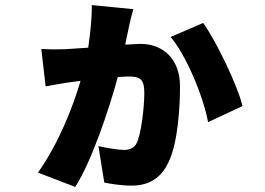

<svg xmlns="http://www.w3.org/2000/svg" viewBox="-20 -658 1040 753"><path d="M777 -568 649 -513C708 -445 777 -283 796 -179L931 -242C913 -321 826 -500 777 -568ZM142 -466 159 -319C182 -324 215 -329 237 -333L296 -341C265 -236 211 -98 129 19L275 75C337 -20 407 -226 442 -356L481 -358C524 -358 546 -353 546 -294C546 -240 534 -127 514 -93C504 -76 485 -70 467 -70C444 -70 402 -77 366 -85L389 58C410 62 452 70 496 70C575 70 616 30 640 -20C678 -96 686 -239 686 -320C686 -423 623 -486 530 -486L471 -483L487 -559C490 -575 497 -601 503 -622L340 -638C341 -599 336 -541 326 -471L235 -465C205 -464 178 -464 142 -466Z"/></svg>

Font: Noto Sans CJK HK Black
Style: Regular
Weight: 900
Designer: Ryoko NISHIZUKA 西塚涼子 (kana, bopomofo & ideographs); Paul D. Hunt (Latin, Greek & Cyrillic); Sandoll Communications 산돌커뮤니
Foundry: Adobe
Version: Version 2.004;hotconv 1.0.118;makeotfexe 2.5.65603